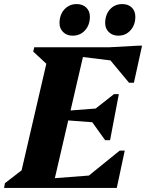

<svg xmlns="http://www.w3.org/2000/svg" viewBox="-47 -922 717 942"><path d="M-27 0 -23 -23 109 -125 48 -39 190 -651 229 -564 116 -669 121 -690H371L211 0ZM188 0 198 -46 497 -69 482 0ZM355 0 365 -41 540 -183H565L526 0ZM462 -318 250 -334 259 -377 481 -394ZM469 -234 395 -337 404 -375 512 -460H536L493 -234ZM613 -611 329 -646 339 -690H632ZM586 -516 478 -646 488 -690 633 -698H650L610 -516ZM309 -747Q281 -747 263 -764.5Q245 -782 245 -808Q245 -850 269 -876Q293 -902 329 -902Q358 -902 376 -885Q394 -868 394 -840Q394 -800 370.5 -773.5Q347 -747 309 -747ZM533 -747Q505 -747 487 -764.5Q469 -782 469 -808Q469 -850 492.5 -876Q516 -902 553 -902Q582 -902 599.5 -885Q617 -868 617 -840Q617 -800 593.5 -773.5Q570 -747 533 -747Z"/></svg>

Font: Platypi Light
Style: Bold Italic
Weight: 700
Italic angle: -13°
Version: Version 1.200